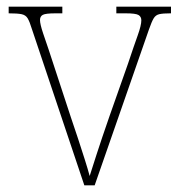

<svg xmlns="http://www.w3.org/2000/svg" viewBox="-20 -556 538 576"><path d="M76 -468Q69 -491 63 -501Q57 -511 44.5 -513.5Q32 -516 6 -516V-536H167V-516H146Q117 -516 108.5 -511.5Q100 -507 100 -496Q100 -484 109 -457Q118 -430 126 -407L193 -203Q203 -174 214 -140.5Q225 -107 234.5 -77Q244 -47 249 -28Q255 -47 269.5 -92Q284 -137 309 -209L364 -365Q382 -419 393 -449.5Q404 -480 404 -495Q404 -506 395.5 -511Q387 -516 357 -516H329V-536H493V-516H491Q469 -516 458 -513.5Q447 -511 441 -501Q435 -491 427 -468L264 0H233Z"/></svg>

Font: Noto Serif Tamil SemiCondensed Thin
Style: Italic
Weight: 100
Width: 4
Italic angle: -12°
Designer: Indian Type Foundry, Tom Grace, and the Monotype Design Team
Foundry: Monotype Imaging Inc.
Version: Version 2.003; ttfautohint (v1.8.4.7-5d5b)